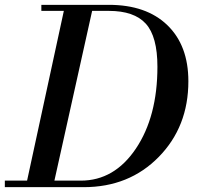

<svg xmlns="http://www.w3.org/2000/svg" viewBox="-34 -774 818 794"><path d="M745 -438Q745 -250 622.5 -125Q500 0 312 0H-14V-27H78L230 -729H137V-754H416Q571 -754 658 -670Q745 -586 745 -438ZM416 -729H347L191 -27H300Q439 -27 528 -159.5Q617 -292 617 -498Q617 -623 569 -676Q521 -729 416 -729Z"/></svg>

Font: Libre Bodoni
Style: Italic
Weight: 400
Italic angle: -13°
Designer: Pablo Impallari, Rodrigo Fuenzalida
Foundry: Pablo Impallari, Rodrigo Fuenzalida
Version: Version 1.001